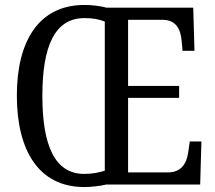

<svg xmlns="http://www.w3.org/2000/svg" viewBox="-20 -745 868 775"><path d="M320 10C347 10 384 6 408 0H788L793 -174H746L740 -132C734 -87 713 -49 657 -49H497V-350H703V-398H497V-665H637C690 -665 709 -627 713 -582L717 -540H765L760 -714H410C386 -721 349 -725 321 -725C137 -725 48 -580 48 -359C48 -137 137 10 320 10ZM320 -43C200 -43 151 -160 151 -358C151 -557 200 -672 321 -672C355 -672 381 -667 403 -658V-56C381 -49 354 -43 320 -43Z"/></svg>

Font: Noto Serif Tamil Condensed
Style: Italic
Weight: 400
Width: 3
Italic angle: -12°
Designer: Indian Type Foundry, Tom Grace, and the Monotype Design Team
Foundry: Monotype Imaging Inc.
Version: Version 2.003